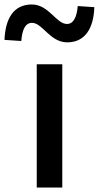

<svg xmlns="http://www.w3.org/2000/svg" viewBox="-77 -837 441 857"><path d="M87 0H201V-550H87ZM223 -648C303 -648 341 -711 344 -805L270 -810C266 -761 251 -730 222 -730C174 -730 141 -817 65 -817C-16 -817 -53 -755 -57 -659L18 -654C22 -705 36 -735 66 -735C113 -735 146 -648 223 -648Z"/></svg>

Font: Noto Sans T Chinese Medium
Style: Regular
Weight: 500
Designer: Ryoko NISHIZUKA (kana & ideographs); Paul D. Hunt (Latin, Greek & Cyrillic); Wenlong ZHANG (bopomofo); Sandoll Communica
Foundry: Adobe Systems Incorporated
Version: Version 1.000;PS 1;hotconv 1.0.78;makeotf.lib2.5.61930